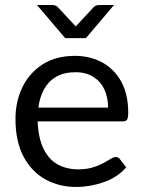

<svg xmlns="http://www.w3.org/2000/svg" viewBox="-20 -736 568 763"><path d="M283 7Q215 7 160.2 -23.2Q105.5 -53.5 73.5 -113.8Q41.5 -174 41.5 -264Q41.5 -332 68.8 -388.8Q96 -445.5 148.8 -479.8Q201.5 -514 278 -514Q337.5 -514 385.5 -488.2Q433.5 -462.5 461.5 -412.2Q489.5 -362 489.5 -288.5Q489.5 -268.5 485.2 -261Q481 -253.5 468 -253.5H129.5Q132.5 -187 153 -144.8Q173.5 -102.5 209 -82.8Q244.5 -63 290.5 -63Q320 -63 342.5 -69Q365 -75 381.5 -83.2Q398 -91.5 410 -99Q419 -104.5 426.2 -108.2Q433.5 -112 439.5 -112Q451 -112 456.5 -103.5L481.5 -71Q447 -31 392 -12Q337.5 7 283 7ZM409.5 -308.5Q409.5 -348 395 -379.8Q380.5 -411.5 351.5 -430.2Q322.5 -449 280 -449Q235 -449 204.2 -431.5Q173.5 -414 155.8 -382.5Q138 -351 132.5 -308.5ZM321.5 -584.5H239L127 -716H188.5Q200.5 -716 208.5 -709L281 -631L353.5 -709Q362.5 -716 373.5 -716H433Z"/></svg>

Font: Verano Sans
Style: Regular
Weight: 400
Designer: Lukasz Dziedzic with Adam Twardoch and Botio Nikoltchev
Foundry: tyPoland Lukasz Dziedzic
Version: Version 3.001;December 28, 2019;FontCreator 12.0.0.2547 64-b